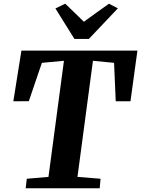

<svg xmlns="http://www.w3.org/2000/svg" viewBox="-20 -1016 762 1036"><path d="M118.5 0 124.5 -51.5 241.5 -61.5 325 -688 206 -677 135.5 -470 52 -469.5 95.5 -743H721.5L684 -469.5H604.5L595.5 -677L481.5 -688L398 -61.5L522.5 -51.5L518 0ZM381.5 -806 279 -970.5 332 -996Q357.5 -971.5 382.8 -947.2Q408 -923 432.5 -898.5Q466 -923 500 -947.5Q534 -972 568 -996L616 -971L459.5 -806Z"/></svg>

Font: Merriweather 24pt ExtraBold
Style: Italic
Weight: 800
Italic angle: -7.8°
Version: Version 2.101